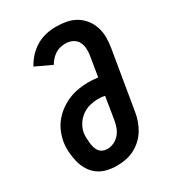

<svg xmlns="http://www.w3.org/2000/svg" viewBox="-182 -845 863 955"><g transform="rotate(-30 250.0 -367.5)"><path d="M207 8Q177 8 149 1Q121 -6 99 -22.5Q77 -39 62.5 -63.5Q48 -88 41.5 -115.5Q35 -143 33 -172.5Q31 -202 36 -231Q41 -259 53 -286Q65 -313 84 -335.5Q103 -358 128 -375.5Q153 -393 179.5 -403.5Q206 -414 234.5 -418.5Q263 -423 290 -423Q304 -423 317.5 -422Q331 -421 345 -419L363 -528Q367 -550 366 -571.5Q365 -593 356 -610.5Q347 -628 328.5 -637.5Q310 -647 288 -647Q273 -647 257.5 -643.5Q242 -640 228.5 -631Q215 -622 204 -610Q193 -598 185 -584L93 -627Q107 -653 128 -676Q149 -699 175.5 -714.5Q202 -730 231 -736.5Q260 -743 288 -743Q319 -743 348 -737.5Q377 -732 401.5 -717.5Q426 -703 443.5 -680.5Q461 -658 470 -630.5Q479 -603 479 -573Q479 -543 474 -513L418 -178Q414 -153 405.5 -129Q397 -105 383 -82.5Q369 -60 349 -42Q329 -24 305.5 -12.5Q282 -1 257 3.5Q232 8 207 8ZM209 -88Q227 -88 246 -97Q265 -106 278 -121.5Q291 -137 298 -155.5Q305 -174 308 -193L329 -323Q320 -325 310.5 -326Q301 -327 291 -327Q267 -327 243 -321Q219 -315 198 -300Q177 -285 163 -262.5Q149 -240 145 -216Q143 -202 143.5 -188Q144 -174 145.5 -160Q147 -146 150.5 -133Q154 -120 161.5 -109.5Q169 -99 181.5 -93.5Q194 -88 209 -88Z"/></g></svg>

Font: Iosevka Curly Slab
Style: Bold Italic
Weight: 700
Italic angle: -9°
Monospace: yes
Designer: Belleve Invis
Foundry: Belleve Invis
Version: Version 22.1.2; ttfautohint (v1.8.4)